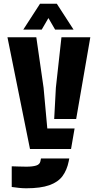

<svg xmlns="http://www.w3.org/2000/svg" viewBox="-20 -800 525 1031"><path d="M141 0 20 -600H175L214 -329L234 -110H380.5L361.5 0ZM121 211Q103 211 82.8 209Q62.5 207 43 204V93Q57.5 93.5 81.8 94.2Q106 95 121 95Q155 95 174.2 89Q193.5 83 197 66L200 51H352L349 66Q339.5 113.5 315.5 145.8Q291.5 178 244.8 194.5Q198 211 121 211ZM271 -161 280 -329 310 -600H465L389 -161ZM105 -641 195 -780H285L375 -641H276L240 -703L204 -641Z"/></svg>

Font: Big Shoulders Stencil Text Thin Black
Style: Regular
Weight: 900
Version: Version 2.001